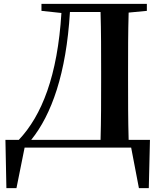

<svg xmlns="http://www.w3.org/2000/svg" viewBox="-20 -762 829 991"><path d="M141 -40C246 -170 322 -382 341 -700H499C502 -599 502 -496 502 -392V-354C502 -244 502 -141 499 -40ZM650 -40 649 -41V-40H644C641 -141 641 -244 641 -353V-392C641 -496 641 -597 644 -697L738 -706V-742H194V-706L297 -695C277 -371 196 -166 77 -40H8L13 209H65L107 0H657L697 209H748L754 -40Z"/></svg>

Font: Noto Serif CJK JP
Style: Bold
Weight: 700
Designer: Ryoko NISHIZUKA 西塚涼子 (kana & ideographs); Frank Grießhammer (Latin, Greek & Cyrillic); Wenlong ZHANG 张文龙 (bopomofo); San
Foundry: Adobe Systems Incorporated
Version: Version 1.000;PS 1;hotconv 16.6.53;makeotf.lib2.5.65590